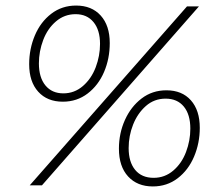

<svg xmlns="http://www.w3.org/2000/svg" viewBox="-20 -667 791 691"><path d="M85 -436Q85 -491 105.5 -539.5Q126 -588 164.5 -617.5Q203 -647 254 -647Q310 -647 342.5 -611Q375 -575 375 -512Q375 -456 354.5 -408Q334 -360 295.5 -330.5Q257 -301 206 -301Q150 -301 117.5 -337Q85 -373 85 -436ZM653 -644H696L131 0H87ZM340 -509Q340 -559 316.5 -587.5Q293 -616 252 -616Q212 -616 181.5 -590Q151 -564 135.5 -523Q120 -482 120 -439Q120 -388 143.5 -359.5Q167 -331 208 -331Q248 -331 278.5 -357.5Q309 -384 324.5 -425Q340 -466 340 -509ZM408 -132Q408 -187 429.5 -235Q451 -283 489.5 -312.5Q528 -342 579 -342Q635 -342 667 -306Q699 -270 699 -207Q699 -152 678.5 -103.5Q658 -55 619.5 -25.5Q581 4 530 4Q474 4 441 -32Q408 -68 408 -132ZM665 -204Q665 -255 641.5 -283.5Q618 -312 576 -312Q535 -312 505 -285.5Q475 -259 459 -218.5Q443 -178 443 -134Q443 -84 466.5 -55.5Q490 -27 533 -27Q573 -27 603.5 -53Q634 -79 649.5 -120Q665 -161 665 -204Z"/></svg>

Font: Montserrat Ace
Style: Light Italic
Weight: 300
Italic angle: -11.3°
Designer: Julieta Ulanovsky
Foundry: Julieta Ulanovsky
Version: Version 1